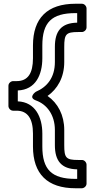

<svg xmlns="http://www.w3.org/2000/svg" viewBox="-20 -787 486 1025"><path d="M273 -12C273 71.2 307.4 115.4 392 117V168H383C255.4 168 206 118.1 206 -5V-74C206 -160.5 169 -242.1 75 -245.9V-304.1C170.8 -307.8 206 -388.8 206 -476V-544C206 -666.8 255 -717 383 -717H392V-666C306 -664.4 273 -619.4 273 -537V-456C273 -372.2 230.9 -322.4 171.2 -297C171.2 -297 126.9 -266.8 172.6 -250.5C229.8 -229.9 273 -174.1 273 -93ZM323 -12V-93C323 -172.4 289 -236.5 233.9 -274.8C286.5 -311.7 323 -373.3 323 -456V-537C323 -604.5 332.3 -616 397 -616H417C427.7 -616 442 -625.9 442 -641V-742C442 -752.7 432.1 -767 417 -767H383C232.6 -767 156 -690.2 156 -544V-476C156 -396.2 129.3 -354 69 -354H50C39.3 -354 25 -344.1 25 -329V-221C25 -210.3 34.9 -196 50 -196H69C128.2 -196 156 -152.1 156 -74V-5C156 141.6 233 218 383 218H417C427.7 218 442 208.1 442 193V92C442 81.3 432.1 67 417 67H397C332.3 67 323 55.5 323 -12Z"/></svg>

Font: Fog Sans
Style: Outline
Weight: 700
Foundry: Intel Corporation
Version: Version 1.00